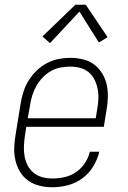

<svg xmlns="http://www.w3.org/2000/svg" viewBox="-20 -782 540 810"><path d="M201 8Q173 8 146.5 1.5Q120 -5 99 -20Q78 -35 64.5 -57.5Q51 -80 45 -106Q39 -132 40 -160Q41 -188 46 -215L67 -345Q71 -370 79 -395Q87 -420 101 -442.5Q115 -465 134.5 -484Q154 -503 177.5 -515.5Q201 -528 226.5 -533Q252 -538 277 -538Q304 -538 330.5 -531.5Q357 -525 377.5 -509.5Q398 -494 411.5 -471.5Q425 -449 430.5 -423Q436 -397 435 -369.5Q434 -342 429 -315L418 -247H91L85 -209Q82 -188 81 -166Q80 -144 83.5 -123.5Q87 -103 96.5 -84.5Q106 -66 122 -53Q138 -40 158.5 -34.5Q179 -29 201 -29Q226 -29 251.5 -34.5Q277 -40 299.5 -55Q322 -70 337.5 -93Q353 -116 359 -142H399Q391 -109 373 -79.5Q355 -50 327 -29.5Q299 -9 266 -0.5Q233 8 201 8ZM384 -283 390 -321Q394 -342 395 -364Q396 -386 392 -406.5Q388 -427 379 -445.5Q370 -464 354.5 -477Q339 -490 318.5 -495.5Q298 -501 276 -501Q255 -501 234.5 -497Q214 -493 194.5 -482Q175 -471 159.5 -454.5Q144 -438 133.5 -419.5Q123 -401 116.5 -380.5Q110 -360 107 -339L97 -283ZM191 -600 159 -628 298 -762H342L434 -625L397 -603L315 -733Z"/></svg>

Font: Iosevka Curly Slab XLtObl
Style: Regular
Weight: 200
Italic angle: -9°
Monospace: yes
Designer: Belleve Invis
Foundry: Belleve Invis
Version: Version 11.1.0; ttfautohint (v1.8.3)